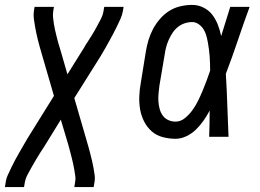

<svg xmlns="http://www.w3.org/2000/svg" viewBox="-41 -558 1061 783"><path d="M-21 205 -18 187Q-16 171 -9 155.5Q-2 140 5.5 124.5Q13 109 21 94Q29 79 37.5 64.5Q46 50 54.5 35Q63 20 72 5L179 -167L129 -339Q125 -353 121 -367Q117 -381 113.5 -395Q110 -409 107 -423.5Q104 -438 101.5 -452.5Q99 -467 97 -481.5Q95 -496 97 -512L100 -530H179L176 -512Q174 -498 175.5 -485Q177 -472 179 -459Q181 -446 184 -433.5Q187 -421 190 -408.5Q193 -396 196.5 -383.5Q200 -371 204 -359L234 -255L304 -367Q305 -370 306.5 -372Q308 -374 309 -376Q309 -376 309 -376Q309 -376 309 -376Q311 -379 312 -381Q313 -383 315 -385Q325 -401 334.5 -416Q344 -431 352.5 -447Q361 -463 369.5 -479Q378 -495 381 -512L384 -530H463L460 -512Q457 -496 450 -480.5Q443 -465 435.5 -449.5Q428 -434 420 -419Q412 -404 404 -389.5Q396 -375 387.5 -360Q379 -345 370 -330L262 -158L312 14Q316 28 320 42Q324 56 327.5 70Q331 84 334.5 98.5Q338 113 340.5 127.5Q343 142 345 156.5Q347 171 344 187L341 205H262L265 187Q268 173 266 160Q264 147 262 134Q260 121 257 108.5Q254 96 251 83.5Q248 71 244.5 58.5Q241 46 238 34L207 -70L138 42Q136 45 134.5 47Q133 49 132 51Q132 51 132 51Q132 51 132 51Q130 54 129 56Q128 58 126 60Q116 76 107 91Q98 106 89 122Q80 138 71.5 154Q63 170 60 187L57 205Z M675 8Q648 8 622 1Q596 -6 577 -23Q558 -40 546.5 -63Q535 -86 530.5 -111.5Q526 -137 527 -164.5Q528 -192 533 -219L554 -349Q558 -373 565 -396Q572 -419 583.5 -440.5Q595 -462 612 -481.5Q629 -501 650 -514Q671 -527 695 -532.5Q719 -538 743 -538Q767 -538 789 -527Q811 -516 825 -497.5Q839 -479 847.5 -457Q856 -435 861 -411Q870 -441 879.5 -470.5Q889 -500 898 -530H977Q952 -462 929 -393.5Q906 -325 880 -257Q884 -193 886 -128.5Q888 -64 891 0H812Q813 -27 813.5 -53.5Q814 -80 814 -107Q803 -86 789 -66Q775 -46 758 -29.5Q741 -13 719 -2.5Q697 8 675 8ZM675 -62Q696 -62 714 -77Q732 -92 745 -110.5Q758 -129 767.5 -148.5Q777 -168 785.5 -188.5Q794 -209 801.5 -229Q809 -249 816 -270Q816 -285 815.5 -299.5Q815 -314 814 -328.5Q813 -343 811 -357.5Q809 -372 806.5 -386Q804 -400 800 -414Q796 -428 788.5 -439.5Q781 -451 769 -459.5Q757 -468 743 -468Q727 -468 712 -463Q697 -458 684.5 -448Q672 -438 663 -424.5Q654 -411 647.5 -396.5Q641 -382 637 -367.5Q633 -353 631 -338L609 -208Q607 -192 605.5 -176Q604 -160 605 -144.5Q606 -129 610 -114Q614 -99 622.5 -87Q631 -75 645 -68.5Q659 -62 675 -62Z"/></svg>

Font: Iosevka Slab
Style: Italic
Weight: 400
Italic angle: -9°
Monospace: yes
Designer: Belleve Invis
Foundry: Belleve Invis
Version: Version 11.1.0; ttfautohint (v1.8.3)